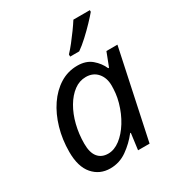

<svg xmlns="http://www.w3.org/2000/svg" viewBox="-183 -883 935 1011"><g transform="rotate(-30 284.0 -378.0)"><path d="M193 10Q129 10 88.5 -36.5Q48 -83 48 -173Q48 -248 67.5 -315.5Q87 -383 122 -434.5Q157 -486 205 -516Q253 -546 311 -546Q364 -546 397 -518Q430 -490 446 -453H451L483 -536H550L436 0H366L379 -99H375Q341 -55 295 -22.5Q249 10 193 10ZM222 -63Q259 -63 294.5 -90Q330 -117 358.5 -163Q387 -209 403 -266Q411 -295 413.5 -319.5Q416 -344 416 -365Q416 -412 390 -442Q364 -472 320 -472Q281 -472 248 -447.5Q215 -423 190 -380.5Q165 -338 151.5 -284Q138 -230 138 -171Q138 -117 160 -90Q182 -63 222 -63ZM303 -606V-619Q321 -638 341.5 -664Q362 -690 381.5 -717Q401 -744 415 -766H515V-756Q501 -739 473.5 -710Q446 -681 415 -652.5Q384 -624 358 -606Z"/></g></svg>

Font: Noto IKEA Latin
Style: Italic
Weight: 400
Italic angle: -12°
Designer: Monotype Design Team
Foundry: Monotype Imaging Inc.
Version: Version 1.0